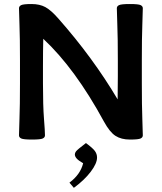

<svg xmlns="http://www.w3.org/2000/svg" viewBox="-20 -674 790 938"><path d="M555.7 -378.9Q555.7 -490.2 553.2 -551.8Q550.8 -613.3 550.8 -633.8Q550.8 -643.6 561.5 -648.9Q572.3 -654.3 614.7 -654.3Q656.7 -654.3 667.2 -648.9Q677.7 -643.6 677.7 -633.8Q677.7 -613.3 675.3 -551.8Q672.9 -490.2 672.9 -378.9V-267.6Q672.9 -156.2 675.3 -94.7Q677.7 -33.2 677.7 -12.7Q677.7 -2.9 667.2 2.4Q656.7 7.8 614.7 7.8Q572.3 7.8 544.2 -10.3Q516.1 -28.3 487.8 -80.1Q346.7 -339.8 191.4 -484.4Q189.9 -430.2 189.9 -349.6V-267.6Q189.9 -156.2 194.8 -94.7Q199.7 -33.2 199.7 -12.7Q199.7 -2.9 189.2 2.4Q178.7 7.8 136.7 7.8Q94.2 7.8 83.5 2.4Q72.8 -2.9 72.8 -12.7Q72.8 -33.2 75.2 -94.7Q77.6 -156.2 77.6 -267.6V-378.9Q77.6 -490.2 75.2 -551.8Q72.8 -613.3 72.8 -633.8Q72.8 -643.6 83.5 -648.9Q94.2 -654.3 134.3 -654.3Q173.8 -654.3 201.4 -639.4Q229 -624.5 264.6 -584Q434.1 -392.1 554.7 -188.5Q555.7 -229.5 555.7 -301.8ZM340.8 243.7 319.3 218.3Q373 178.2 386.2 123.5Q363.3 110.4 354.5 100.3Q345.7 90.3 345.7 80.6Q345.7 73.2 351.1 65.9Q357.9 56.6 399.9 24.9Q433.1 49.3 443.6 63.7Q454.1 78.1 454.1 95.7Q454.1 124.5 423.3 165Q392.6 205.6 340.8 243.7Z"/></svg>

Font: ALMAS
Style: Bold
Weight: 700
Designer: ALMAS Font/ by Husham Jawad Kadhim, derived from the Bainsely font by/ Paul James MIller
Foundry: High-Logic / Made with FontCreator
Version: Version 1.411;September 19, 2021;FontCreator 14.0.0.2814 32-